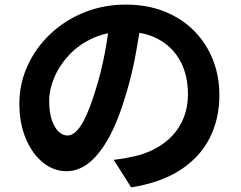

<svg xmlns="http://www.w3.org/2000/svg" viewBox="-20 -762 1040 829"><path d="M591.4 -685.5Q580.8 -608.8 565 -523.1Q549.3 -437.5 522 -348.5Q492.6 -247.6 453.8 -174.7Q415 -101.8 368.4 -62.3Q321.7 -22.9 267.3 -22.9Q211.7 -22.9 165.3 -60.4Q118.9 -97.9 91.3 -164Q63.6 -230.1 63.6 -314.2Q63.6 -400.6 98.8 -477.8Q133.9 -555 196.3 -614.4Q258.8 -673.9 342.5 -708Q426.2 -742.1 523.1 -742.1Q616.2 -742.1 690.5 -712.3Q764.8 -682.5 817.8 -629.1Q870.8 -575.8 899 -504.7Q927.2 -433.6 927.2 -351.9Q927.2 -246.9 884.3 -164Q841.5 -81.2 756.9 -27Q672.3 27.2 546.3 47L470.8 -71.9Q499.9 -75.3 521.9 -79.3Q543.9 -83.4 564.4 -88Q612.4 -99.5 653.7 -122.1Q695 -144.6 726 -178.3Q757 -211.9 774.3 -256.7Q791.6 -301.5 791.6 -356.2Q791.6 -415.1 773.8 -464.2Q755.9 -513.3 721.1 -549.5Q686.3 -585.7 636 -605.5Q585.7 -625.2 520.8 -625.2Q441.2 -625.2 380 -596.8Q318.7 -568.5 276.9 -523.1Q235 -477.7 213.6 -425.6Q192.3 -373.6 192.3 -326.9Q192.3 -276.9 203.9 -243.4Q215.5 -210 233.3 -193.4Q251.1 -176.9 270.9 -176.9Q292.2 -176.9 312.5 -198.2Q332.7 -219.5 352.6 -263.7Q372.5 -307.8 393.2 -375.2Q416 -446.7 431.7 -528.6Q447.5 -610.6 454.5 -689.1Z"/></svg>

Font: Noto Sans SC Thin
Style: Regular
Weight: 100
Designer: Ryoko NISHIZUKA 西塚涼子 (kana, bopomofo & ideographs); Paul D. Hunt (Latin, Greek & Cyrillic); Sandoll Communications 산돌커뮤니
Foundry: Adobe
Version: Version 2.004-H2;hotconv 1.0.118;makeotfexe 2.5.65603